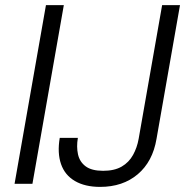

<svg xmlns="http://www.w3.org/2000/svg" viewBox="-20 -720 730 752"><path d="M37 0 160 -700H230L107 0ZM372 12Q313 12 273.5 -11Q234 -34 219 -77.5Q204 -121 214 -180H285Q279 -145 285.5 -115.5Q292 -86 315.5 -68.5Q339 -51 384 -51Q428 -51 456.5 -67.5Q485 -84 501 -113Q517 -142 523 -176L615 -700H685L593 -176Q578 -87 519.5 -37.5Q461 12 372 12Z"/></svg>

Font: DM Sans 11pt Light
Style: Italic
Weight: 300
Italic angle: -10°
Version: Version 4.004;gftools[0.9.30]